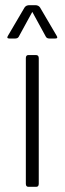

<svg xmlns="http://www.w3.org/2000/svg" viewBox="-20 -723 250 743"><path d="M194 -574H171Q162 -574 158 -580L105 -677L52 -580Q48 -574 39 -574H16Q4 -574 11 -585L75 -694Q81 -703 94 -703H116Q129 -703 135 -694L199 -585Q206 -574 194 -574ZM80 -12V-498Q80 -510 90 -510H119Q130 -510 130 -498V-12Q130 0 120 0H90Q80 0 80 -12Z"/></svg>

Font: Rajdhani
Style: Regular
Weight: 400
Designer: Satya Rajpurohit, Jyotish Sonowal
Foundry: Indian Type Foundry
Version: Version 1.201;PS 1.0;hotconv 1.0.78;makeotf.lib2.5.61930; tt